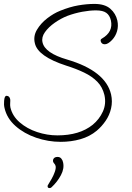

<svg xmlns="http://www.w3.org/2000/svg" viewBox="-45 -681 676 980"><path d="M265 43Q201 43 139.5 22Q78 1 34 -38Q-10 -77 -22 -130Q-26 -147 -24 -166Q-22 -192 -12 -192Q3 -192 7 -175Q8 -168 7 -156Q6 -144 8 -133Q18 -89 55.5 -56.5Q93 -24 144.5 -7Q196 10 248 10Q361 10 428 -44Q462 -72 480 -111.5Q498 -151 488 -196Q478 -237 451.5 -264Q425 -291 384.5 -310.5Q344 -330 293 -346Q148 -393 133 -460Q124 -496 143.5 -529Q163 -562 196 -587.5Q229 -613 262 -626Q311 -646 354.5 -653.5Q398 -661 437 -661Q490 -661 518 -636.5Q546 -612 554 -576Q560 -548 552.5 -522Q545 -496 527 -477Q506 -455 490 -455Q473 -455 469 -471Q467 -480 475 -484Q534 -518 521 -577Q515 -603 497.5 -615.5Q480 -628 445 -628Q413 -628 375 -621Q337 -614 299 -600Q266 -587 234.5 -565Q203 -543 184.5 -517Q166 -491 172 -465Q184 -410 298 -377Q494 -319 522 -199Q530 -163 522 -128Q514 -93 494 -64Q474 -35 449 -14Q413 16 365.5 29.5Q318 43 265 43ZM249 120Q261 120 268 128.5Q275 137 277 148Q284 179 266 213Q248 247 218 275Q214 279 208 279Q199 279 198 271Q197 267 200 263Q209 249 219 231Q229 213 235 195.5Q241 178 239 167Q237 159 232.5 154.5Q228 150 226 144Q224 134 230 127Q236 120 249 120Z"/></svg>

Font: Oooh Baby
Style: Normal
Weight: 400
Designer: Robert E. Leuschke
Foundry: Robert E. Leuschke
Version: Version 1.011; ttfautohint (v1.8.3)